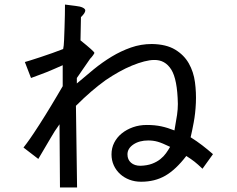

<svg xmlns="http://www.w3.org/2000/svg" viewBox="-20 -751 1040 842"><path d="M816 -149Q843 -132 866.5 -114Q890 -96 914 -75L868 -11Q847 -31 833 -42Q819 -53 797 -67Q751 -7 705 19.5Q659 46 599 46Q571 46 547.5 37Q524 28 506.5 12Q489 -4 479 -26Q469 -48 469 -74Q469 -102 481 -125.5Q493 -149 514 -166Q535 -183 563 -193Q591 -203 624 -203Q659 -203 687 -197Q715 -191 745 -179Q753 -223 756.5 -247.5Q760 -272 760 -295Q758 -403 731 -446Q704 -489 656 -488Q637 -488 612 -481.5Q587 -475 559 -463.5Q531 -452 501.5 -435.5Q472 -419 444 -400Q412 -377 380 -349.5Q348 -322 313 -287L318 71H243L241 -206Q230 -191 220 -175.5Q210 -160 201 -144L148 -54L83 -104Q91 -114 97.5 -123Q104 -132 111.5 -142.5Q119 -153 128.5 -167.5Q138 -182 153 -205Q167 -227 179.5 -247Q192 -267 204 -287Q216 -307 228.5 -328Q241 -349 255 -373V-465Q234 -456 218.5 -449Q203 -442 188 -436Q173 -430 156.5 -424Q140 -418 116 -409L89 -479Q93 -480 112.5 -486Q132 -492 157.5 -500.5Q183 -509 210 -518.5Q237 -528 257 -536Q260 -549 261 -575Q262 -601 263 -629.5Q264 -658 264.5 -685.5Q265 -713 265 -731L312 -725Q332 -723 343 -717.5Q354 -712 354 -705Q354 -694 335 -676L333 -574Q394 -525 394 -519Q394 -517 388 -508.5Q382 -500 375 -493Q368 -483 359.5 -470.5Q351 -458 342.5 -446Q334 -434 327.5 -424Q321 -414 317 -409V-385Q353 -416 391 -447Q429 -478 469.5 -502.5Q510 -527 554 -542.5Q598 -558 646 -558Q709 -557 748 -533.5Q787 -510 808 -473Q829 -436 835 -390.5Q841 -345 839 -299.5Q837 -254 829.5 -214Q822 -174 816 -149ZM596 -24Q626 -25 647 -33Q668 -41 683 -53Q698 -65 708 -79Q718 -93 726 -107Q691 -124 671.5 -129.5Q652 -135 630 -135Q591 -135 565 -117.5Q539 -100 539 -74Q539 -51 554.5 -37.5Q570 -24 596 -24Z"/></svg>

Font: D2Coding ligature
Style: Regular
Weight: 400
Monospace: yes
Designer: Yong-Rak Park; Jeong-Hwan Yoon; Sang-Min Lee;
Foundry: NHN Corporation
Version: Version 1.3.2; Build 20180524